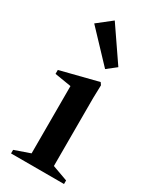

<svg xmlns="http://www.w3.org/2000/svg" viewBox="-206 -869 762 929"><g transform="rotate(30 175.0 -404.0)"><path d="M30 0V-20L116 -50V-426L24 -441V-463L233 -516L242 -503L240 -431V-51L326 -20V0ZM220 -581 64 -746 143 -808 271 -621Z"/></g></svg>

Font: Wittgenstein Semibold
Style: Regular
Weight: 600
Designer: Jörg Drees
Foundry: Jörg Drees
Version: Version 1.303; ttfautohint (v1.8.4.7-5d5b)